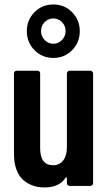

<svg xmlns="http://www.w3.org/2000/svg" viewBox="-20 -825 478 852"><path d="M216.8 -567.9Q167 -567.9 133.1 -602.3Q99.1 -636.7 99.1 -687Q99.1 -736.8 133.1 -771Q167 -805.2 216.8 -805.2Q266.1 -805.2 300 -770.8Q334 -736.3 334 -687Q334 -636.7 300 -602.3Q266.1 -567.9 216.8 -567.9ZM216.8 -743.2Q194.3 -743.2 178.2 -727.1Q162.1 -710.9 162.1 -687Q162.1 -664.1 178.2 -647.5Q194.3 -630.9 216.8 -630.9Q238.8 -630.9 254.9 -647.5Q271 -664.1 271 -687Q271 -710.9 254.9 -727.1Q238.8 -743.2 216.8 -743.2ZM276.9 -499Q276.9 -503.9 280.5 -507.6Q284.2 -511.2 289.1 -511.2H380.9Q385.7 -511.2 389.4 -507.6Q393.1 -503.9 393.1 -499V-12.2Q393.1 -6.8 389.4 -3.4Q385.7 0 380.9 0H289.1Q284.2 0 280.5 -3.4Q276.9 -6.8 276.9 -12.2V-34.2Q276.9 -37.1 275.1 -38.1Q273.4 -39.1 271 -36.1Q242.7 6.8 178.2 6.8Q148.9 6.8 125 -1.7Q101.1 -10.3 82 -27.3Q63 -44.4 52.5 -73.7Q42 -103 42 -142.1V-499Q42 -503.9 45.4 -507.6Q48.8 -511.2 54.2 -511.2H146Q151.4 -511.2 154.8 -507.6Q158.2 -503.9 158.2 -499V-167Q158.2 -91.8 215.8 -91.8Q244.1 -91.8 260.5 -113Q276.9 -134.3 276.9 -171.9Z"/></svg>

Font: Barlow Condensed SemiBold
Style: Regular
Weight: 600
Width: 3
Designer: Jeremy Tribby
Foundry: Tribby Type
Version: Version 1.422;hotconv 1.0.109;makeotfexe 2.5.65596